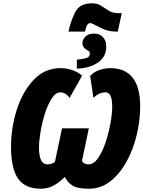

<svg xmlns="http://www.w3.org/2000/svg" viewBox="-20 -1137 872 1167"><path d="M396 -945H497Q507 -997 528 -997Q538 -997 585.5 -971Q633 -945 684 -945H696L720 -1057H701Q665 -1057 641 -1072Q617 -1087 594.5 -1102Q572 -1117 539 -1117Q463 -1117 436 -1061Q409 -1005 396 -945ZM447 -720Q528 -723 577 -758Q626 -793 626 -853Q626 -891 605 -912Q584 -933 553 -933Q517 -933 499 -914.5Q481 -896 481 -875Q481 -857 494 -844Q504 -835 515 -829.5Q526 -824 526 -811Q526 -788 496 -782Q466 -776 447 -774ZM229 10Q271 10 306.5 -9.5Q342 -29 374 -62Q391 -28 420.5 -9Q450 10 521 10Q594 10 651.5 -35.5Q709 -81 749.5 -155Q790 -229 811 -317Q832 -405 832 -490Q832 -723 649 -723Q617 -723 583 -711Q549 -699 528 -675L548 -542Q571 -564 589.5 -570Q608 -576 621 -576Q662 -576 662 -488Q662 -448 651.5 -389Q641 -330 622 -272.5Q603 -215 576.5 -176.5Q550 -138 518 -138Q502 -138 491.5 -145Q481 -152 478 -158L520 -357H357L314 -154Q298 -138 267 -138Q217 -138 217 -241Q217 -280 226.5 -336.5Q236 -393 253.5 -448Q271 -503 295 -539.5Q319 -576 348 -576Q358 -576 372 -570Q386 -564 403 -542L479 -677Q453 -700 417.5 -711.5Q382 -723 348 -723Q252 -723 184.5 -651.5Q117 -580 82 -470Q47 -360 47 -245Q47 -114 89.5 -52Q132 10 229 10Z"/></svg>

Font: Noto Sans Display Condensed Black
Style: Italic
Weight: 900
Width: 3
Italic angle: -192°
Designer: Monotype Design Team
Foundry: Monotype Imaging Inc.
Version: Version 1.900